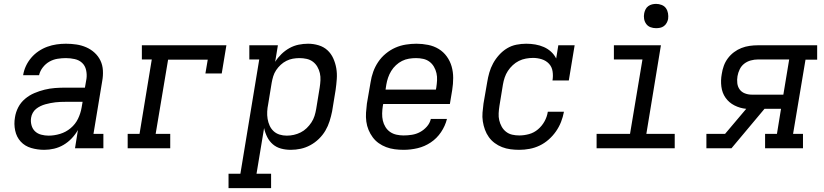

<svg xmlns="http://www.w3.org/2000/svg" viewBox="-20 -763 4240 988"><path d="M208 8Q173 8 140.5 -1.5Q108 -11 86.5 -34.5Q65 -58 58 -91.5Q51 -125 57 -159Q61 -186 74 -211Q87 -236 109 -254.5Q131 -273 157 -284Q183 -295 209.5 -301.5Q236 -308 262.5 -310Q289 -312 316 -312H417L425 -358Q428 -380 423 -402.5Q418 -425 402.5 -439.5Q387 -454 364.5 -459Q342 -464 319 -464Q298 -464 276 -460.5Q254 -457 234.5 -446Q215 -435 200.5 -416.5Q186 -398 181 -376H99Q103 -401 113.5 -423.5Q124 -446 140.5 -465.5Q157 -485 178.5 -499.5Q200 -514 223.5 -522.5Q247 -531 271 -534.5Q295 -538 319 -538Q347 -538 373.5 -534Q400 -530 424 -519.5Q448 -509 467 -491.5Q486 -474 497 -451Q508 -428 509.5 -400.5Q511 -373 506 -346L461 -74H512V0H366L381 -94Q368 -71 349 -51Q330 -31 307 -17.5Q284 -4 258.5 2Q233 8 208 8ZM230 -65Q259 -65 289 -74Q319 -83 343.5 -103.5Q368 -124 381.5 -152Q395 -180 400 -210L405 -239H316Q303 -239 290.5 -238.5Q278 -238 265 -236.5Q252 -235 239.5 -232.5Q227 -230 214 -226.5Q201 -223 188.5 -217Q176 -211 165.5 -202.5Q155 -194 148.5 -182Q142 -170 140 -157Q137 -138 142 -119Q147 -100 160 -87.5Q173 -75 192 -70Q211 -65 230 -65Z M637 0V-74H698L761 -457H710V-530H1145L1121 -385H1037L1049 -456H845L781 -74H856V0Z M1156 205V131H1217L1314 -457H1263V-530H1410L1396 -445Q1409 -466 1428 -484.5Q1447 -503 1469.5 -515.5Q1492 -528 1516.5 -533Q1541 -538 1565 -538Q1565 -538 1565 -538Q1565 -538 1566 -538Q1593 -538 1619.5 -530Q1646 -522 1665 -504.5Q1684 -487 1695 -462.5Q1706 -438 1710.5 -411.5Q1715 -385 1713 -356.5Q1711 -328 1707 -300L1689 -190Q1684 -165 1676 -139.5Q1668 -114 1654.5 -91Q1641 -68 1621 -48.5Q1601 -29 1577 -16Q1553 -3 1527.5 2.5Q1502 8 1476 8Q1450 8 1426 1.5Q1402 -5 1384 -20.5Q1366 -36 1355 -58Q1344 -80 1339 -104L1300 131H1375V205ZM1456 -65Q1474 -65 1492 -69Q1510 -73 1527 -81.5Q1544 -90 1558 -103.5Q1572 -117 1582.5 -133Q1593 -149 1598.5 -166.5Q1604 -184 1607 -202L1625 -312Q1628 -331 1629 -350Q1630 -369 1626 -386.5Q1622 -404 1613 -419.5Q1604 -435 1590 -445.5Q1576 -456 1558 -460Q1540 -464 1521 -464Q1504 -464 1487 -461Q1470 -458 1454 -450Q1438 -442 1424.5 -429.5Q1411 -417 1401 -402Q1391 -387 1386 -370.5Q1381 -354 1378 -337L1360 -227Q1356 -208 1355 -189Q1354 -170 1357 -151.5Q1360 -133 1367.5 -116.5Q1375 -100 1388 -88Q1401 -76 1418.5 -70.5Q1436 -65 1456 -65Z M2057 8Q2034 8 2011 5Q1988 2 1967 -6Q1946 -14 1928.5 -26.5Q1911 -39 1898 -56.5Q1885 -74 1876.5 -94.5Q1868 -115 1865 -137.5Q1862 -160 1863.5 -183.5Q1865 -207 1868 -230L1887 -340Q1891 -367 1900.5 -393.5Q1910 -420 1926 -444Q1942 -468 1965 -487Q1988 -506 2014 -517.5Q2040 -529 2068 -533.5Q2096 -538 2123 -538Q2153 -538 2183 -532Q2213 -526 2237.5 -511Q2262 -496 2279 -472.5Q2296 -449 2304 -421Q2312 -393 2312 -362Q2312 -331 2307 -300L2295 -228H1952L1950 -218Q1947 -199 1946.5 -179.5Q1946 -160 1950 -142.5Q1954 -125 1963.5 -109.5Q1973 -94 1987.5 -84Q2002 -74 2020 -70Q2038 -66 2057 -66Q2078 -66 2100 -69.5Q2122 -73 2141.5 -83.5Q2161 -94 2176.5 -111.5Q2192 -129 2197 -151H2280Q2271 -115 2249.5 -83Q2228 -51 2196.5 -30Q2165 -9 2129 -0.5Q2093 8 2057 8ZM1964 -302H2223L2225 -312Q2228 -331 2229 -350Q2230 -369 2226 -386.5Q2222 -404 2213 -419.5Q2204 -435 2190 -445.5Q2176 -456 2158 -460Q2140 -464 2121 -464Q2103 -464 2084.5 -461Q2066 -458 2049 -449.5Q2032 -441 2017.5 -427.5Q2003 -414 1993 -397.5Q1983 -381 1977 -363.5Q1971 -346 1968 -328Z M2652 8Q2629 8 2606.5 5Q2584 2 2563.5 -6Q2543 -14 2525.5 -27Q2508 -40 2495.5 -57.5Q2483 -75 2475.5 -95.5Q2468 -116 2464.5 -138.5Q2461 -161 2463 -184Q2465 -207 2468 -230L2487 -340Q2491 -365 2498 -389.5Q2505 -414 2517.5 -437Q2530 -460 2548.5 -480.5Q2567 -501 2589.5 -514.5Q2612 -528 2637.5 -533Q2663 -538 2688 -538Q2712 -538 2735 -534Q2758 -530 2778.5 -521Q2799 -512 2815.5 -497Q2832 -482 2842 -462L2853 -530H2937L2907 -349H2823Q2827 -372 2823.5 -395.5Q2820 -419 2805 -435Q2790 -451 2768 -458Q2746 -465 2723 -465Q2705 -465 2686 -461.5Q2667 -458 2650 -449.5Q2633 -441 2618.5 -427.5Q2604 -414 2593.5 -398Q2583 -382 2577 -364Q2571 -346 2568 -328L2550 -218Q2547 -199 2546 -180Q2545 -161 2549 -144Q2553 -127 2561.5 -111.5Q2570 -96 2584 -85Q2598 -74 2615.5 -70Q2633 -66 2652 -66Q2677 -66 2702.5 -73Q2728 -80 2748.5 -97.5Q2769 -115 2782 -138.5Q2795 -162 2799 -188H2882Q2877 -161 2867 -135.5Q2857 -110 2841 -87Q2825 -64 2803.5 -45Q2782 -26 2757 -14Q2732 -2 2705 3Q2678 8 2652 8Z M3050 0V-74H3222L3286 -457H3139V-530H3381L3306 -74H3452V0ZM3356 -618Q3341 -618 3327.5 -623Q3314 -628 3305.5 -639.5Q3297 -651 3294.5 -665.5Q3292 -680 3295 -695Q3297 -705 3302 -715Q3307 -725 3316 -731.5Q3325 -738 3335.5 -740.5Q3346 -743 3356 -743Q3371 -743 3385 -737.5Q3399 -732 3407 -720.5Q3415 -709 3417.5 -694.5Q3420 -680 3418 -665Q3416 -655 3410.5 -645Q3405 -635 3396 -628.5Q3387 -622 3376.5 -620Q3366 -618 3356 -618Z M3615 0V-74H3711L3820 -203Q3788 -206 3759.5 -220.5Q3731 -235 3713.5 -260Q3696 -285 3692 -317.5Q3688 -350 3694 -382Q3697 -403 3704.5 -424Q3712 -445 3725.5 -463Q3739 -481 3757 -494.5Q3775 -508 3795.5 -516Q3816 -524 3837.5 -527Q3859 -530 3880 -530H4185V-456H4125L4061 -74H4112V0H3917V-74H3978L3999 -203H3914L3744 0ZM4011 -276 4041 -457H3880Q3862 -457 3843.5 -452Q3825 -447 3810 -435.5Q3795 -424 3786.5 -406.5Q3778 -389 3775 -371Q3772 -353 3774 -335Q3776 -317 3786 -303Q3796 -289 3813 -282.5Q3830 -276 3848 -276Z"/></svg>

Font: Iosevka Slab Extended Oblique
Style: Regular
Weight: 400
Width: 7
Italic angle: -9°
Monospace: yes
Designer: Belleve Invis
Foundry: Belleve Invis
Version: Version 11.1.0; ttfautohint (v1.8.3)